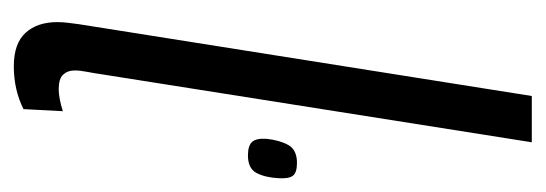

<svg xmlns="http://www.w3.org/2000/svg" viewBox="-276 -504 790 278"><g transform="rotate(90 119.0 -365.0)"><path d="M119 -740H186L88 -120Q86 -106 84 -96Q82 -86 82 -78Q82 -68 88 -61.5Q94 -55 109 -55Q122 -55 141 -61L138 -4Q110 10 76 10Q43 10 27.5 -7Q12 -24 12 -53Q12 -60 13 -68.5Q14 -77 15 -84ZM181 -356Q183 -375 190 -387.5Q197 -400 216 -400Q230 -400 234.5 -394Q239 -388 238 -373Q237 -354 230.5 -341.5Q224 -329 205 -329Q191 -329 185.5 -335Q180 -341 181 -356Z"/></g></svg>

Font: Georama Condensed
Style: Italic
Weight: 400
Width: 3
Italic angle: -9°
Designer: Jean-Baptiste Levee
Foundry: Production Type
Version: Version 1.000